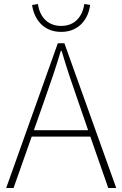

<svg xmlns="http://www.w3.org/2000/svg" viewBox="-20 -943 614 963"><path d="M403 -923C395 -866 360 -813 287 -813C213 -813 178 -866 170 -923L141 -918C149 -857 190 -783 287 -783C383 -783 425 -857 432 -918ZM150 -290 201 -435C232 -523 258 -597 285 -688H289C316 -597 341 -523 372 -435L422 -290ZM523 0H563L303 -726H270L11 0H48L139 -258H433Z"/></svg>

Font: Noto Sans CJK Thin
Style: Regular
Weight: 100
Designer: Ryoko NISHIZUKA (kana & ideographs); Paul D. Hunt (Latin, Greek & Cyrillic); Wenlong ZHANG (bopomofo); Sandoll Communica
Foundry: Adobe Systems Incorporated
Version: Version 1.000;PS 1;hotconv 1.0.78;makeotf.lib2.5.61930